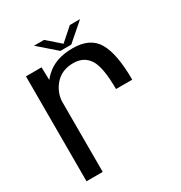

<svg xmlns="http://www.w3.org/2000/svg" viewBox="-166 -821 885 939"><g transform="rotate(-30 276.5 -351.0)"><path d="M402 -318.5H493.5C493.5 -415.5 480.5 -486.5 454.5 -531C429 -575.5 383 -597.5 317 -597.5C252.5 -597.5 201.5 -580 164 -544.5C155.5 -537 148 -528.5 141.5 -520L139.5 -592.5H51.5V0H143V-400.5C145.5 -433 157.5 -462.5 180 -489C205.5 -518.5 240 -533 284 -533C323 -533 352.5 -518 372.5 -487.5C392 -457 402 -400.5 402 -318.5ZM259.5 -616H321L420.5 -702.5H363L290.5 -638.5L217.5 -702.5H160.5Z"/></g></svg>

Font: Anybody
Style: Regular
Weight: 400
Designer: Tyler Finck
Foundry: Etcetera Type Company
Version: Version 1.110